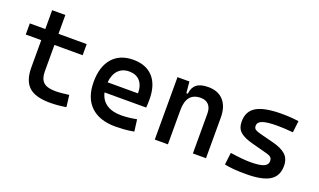

<svg xmlns="http://www.w3.org/2000/svg" viewBox="-72 -1080 2488 1496"><g transform="rotate(20 1172.0 -332.0)"><path d="M385.3 9.8Q264.2 9.8 210.2 -40Q156.2 -89.8 156.2 -199.2V-425.3H27.8V-517.6H156.2V-673.8H265.6V-517.6H499.5V-425.3H265.6V-206.1Q265.6 -145 295.7 -117.2Q325.7 -89.4 395 -89.4Q418.5 -89.4 445.6 -92Q472.7 -94.7 507.3 -99.1L519 -2Q485.4 3.9 453.4 6.8Q421.4 9.8 385.3 9.8Z M927.7 9.8Q794.9 9.8 722.9 -59.8Q650.9 -129.4 650.9 -259.8Q650.9 -386.7 712.2 -457Q773.4 -527.3 884.8 -527.3Q990.7 -527.3 1048.8 -463.4Q1106.9 -399.4 1106.9 -278.3Q1106.9 -242.7 1104 -211.4H758.8Q772.5 -150.9 818.8 -119.4Q865.2 -87.9 939.5 -87.9Q972.7 -87.9 1004.4 -91.6Q1036.1 -95.2 1068.8 -101.6L1081.5 -3.9Q1034.7 4.9 996.1 7.3Q957.5 9.8 927.7 9.8ZM885.7 -430.7Q828.6 -430.7 794.7 -394.8Q760.7 -358.9 754.4 -293.5H1006.3Q1006.3 -359.4 974.4 -395Q942.4 -430.7 885.7 -430.7Z M1252.4 0V-517.6H1351.1L1359.9 -423.8H1372.1Q1377 -476.1 1409.4 -501.7Q1441.9 -527.3 1505.4 -527.3Q1587.4 -527.3 1632.3 -477.5Q1677.2 -427.7 1677.2 -336.9V0H1568.4V-330.6Q1568.4 -377.4 1544.9 -402.8Q1521.5 -428.2 1479 -428.2Q1361.3 -428.2 1361.3 -284.7V0Z M2010.7 9.8Q1952.1 9.8 1909.4 6.3Q1866.7 2.9 1832.5 -4.9L1844.7 -105Q1949.2 -89.4 2010.7 -89.4Q2086.4 -89.4 2120.4 -103.5Q2154.3 -117.7 2154.3 -148.9Q2154.3 -169.9 2142.8 -180.4Q2131.3 -190.9 2107.9 -196.8L1979.5 -231Q1908.2 -249.5 1874.3 -278.8Q1840.3 -308.1 1840.3 -365.2Q1840.3 -450.2 1906.5 -488.8Q1972.7 -527.3 2117.2 -527.3Q2187 -527.3 2255.4 -517.6L2244.1 -421.4Q2203.6 -424.8 2172.6 -426.5Q2141.6 -428.2 2114.3 -428.2Q2029.8 -428.2 1991.9 -414.6Q1954.1 -400.9 1954.1 -370.1Q1954.1 -349.1 1968.3 -339.8Q1982.4 -330.6 2012.2 -323.2L2116.7 -296.4Q2195.3 -277.3 2232.2 -244.1Q2269 -210.9 2269 -150.4Q2269 -66.9 2207.3 -28.6Q2145.5 9.8 2010.7 9.8Z"/></g></svg>

Font: Caskaydia Cove Medium
Style: Regular
Weight: 500
Monospace: yes
Designer: Aaron Bell
Foundry: Saja Typeworks
Version: Version 4.300; ttfautohint (v1.8.3)